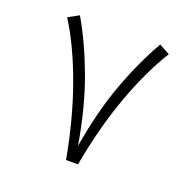

<svg xmlns="http://www.w3.org/2000/svg" viewBox="-112 -721 831 832"><g transform="rotate(20 304.0 -305.0)"><path d="M276.9 0Q244.1 -179.7 190.2 -328.9Q136.2 -478 69.8 -583L119.1 -609.9Q180.2 -503.9 228.3 -373.3Q276.4 -242.7 304.7 -75.2Q332.5 -242.7 380.6 -373.5Q428.7 -504.4 489.3 -609.9L538.6 -583Q472.2 -477.1 418.2 -328.1Q364.3 -179.2 332 0Z"/></g></svg>

Font: Vazir Thin FD-WOL-UI
Style: Thin-FD-WOL-UI
Weight: 100
Designer: Saber Rastikerdar
Foundry: Saber Rastikerdar
Version: Version 30.1.0